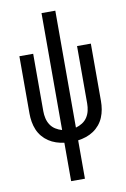

<svg xmlns="http://www.w3.org/2000/svg" viewBox="-102 -794 704 1069"><g transform="rotate(-10 250.0 -260.0)"><path d="M211 215V-2Q188 -5 165.5 -12.5Q143 -20 123.5 -33Q104 -46 89 -64Q74 -82 65 -103.5Q56 -125 52 -148.5Q48 -172 48 -195V-520H126V-195Q126 -175 130.5 -155Q135 -135 146 -118Q157 -101 174.5 -90Q192 -79 211 -74V-735H289V-74Q308 -79 325.5 -90Q343 -101 354 -118Q365 -135 369.5 -155Q374 -175 374 -195V-520H452V-195Q452 -172 448 -148.5Q444 -125 435 -103.5Q426 -82 411 -64Q396 -46 376.5 -33Q357 -20 334.5 -12.5Q312 -5 289 -2V215Z"/></g></svg>

Font: Iosevka Term
Style: Regular
Weight: 400
Monospace: yes
Designer: Belleve Invis
Foundry: Belleve Invis
Version: Version 30.0.1